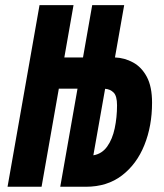

<svg xmlns="http://www.w3.org/2000/svg" viewBox="-20 -713 626 733"><path d="M8.8 0 130.9 -693.4H260.7L225.6 -493.7H296.9L332 -693.4H454.1L418.9 -493.7Q455.6 -492.2 488 -474.6Q520.5 -457 540.5 -419.7Q560.5 -382.3 560.5 -320.8Q560.5 -231.9 531.2 -159.2Q502 -86.4 445.6 -43.2Q389.2 0 307.6 0H210L275.9 -374.5H204.6L138.7 0ZM336.4 -120.1Q369.1 -125.5 389.2 -153.6Q409.2 -181.6 418 -223.4Q426.8 -265.1 426.8 -311Q426.8 -346.7 413.8 -359.6Q400.9 -372.6 381.3 -374Z"/></svg>

Font: Cascadia Code PL
Style: Bold Italic
Weight: 700
Italic angle: -10°
Monospace: yes
Designer: Aaron Bell
Foundry: Saja Typeworks
Version: Version 2404.023; ttfautohint (v1.8.4)